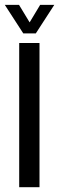

<svg xmlns="http://www.w3.org/2000/svg" viewBox="-25 -779 246 799"><path d="M54.9 0V-600H139.4V0ZM71.9 -640 -5 -758.7H54.2L98.3 -685.9L142.1 -758.7H200.9L124 -640Z"/></svg>

Font: Big Shoulders Stencil Text SC Thin
Style: Regular
Weight: 100
Designer: Patric King
Foundry: XO Type Co
Version: Version 2.001